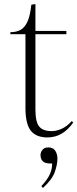

<svg xmlns="http://www.w3.org/2000/svg" viewBox="-20 -661 380 943"><path d="M213 14Q157 14 131 -19.5Q105 -53 105 -131V-493H31V-503Q60 -503 80.5 -514Q101 -525 114.5 -554Q128 -583 134 -638L154 -641V-509H306V-493H154V-123Q154 -62 172.5 -39.5Q191 -17 234 -17Q258 -17 284 -29Q310 -41 332 -66L340 -60Q289 14 213 14ZM191 262 183 253Q215 219 226 192Q237 165 236 142H228Q200 142 189.5 130.5Q179 119 179 100Q179 87 188.5 75Q198 63 217 63Q241 63 251.5 79.5Q262 96 262 118Q262 147 249 184Q236 221 191 262Z"/></svg>

Font: Literata 72pt ExtraLight
Style: Regular
Weight: 200
Designer: Latin by Veronika Burian and Jose Scaglione. Greek by Irene Vlachou. Cyrillic by Vera Evstafieva.
Foundry: TypeTogether
Version: Version 3.002